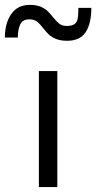

<svg xmlns="http://www.w3.org/2000/svg" viewBox="-80 -763 393 783"><path d="M78.6 -473.1H153.8V0H78.6ZM96.2 -647.9Q82 -666.5 70.3 -675.3Q58.6 -684.1 39.1 -684.1Q12.2 -684.1 2.4 -663.3Q-7.3 -642.6 -7.3 -609.9H-60.1Q-60.1 -668 -34.2 -705.6Q-8.3 -743.2 42 -743.2Q66.9 -743.2 84.5 -736.1Q102.1 -729 113 -718.8Q124 -708.5 136.7 -692.4Q151.4 -674.3 162.6 -665.8Q173.8 -657.2 191.4 -657.2Q213.4 -657.2 223.6 -664.6Q233.9 -671.9 236.8 -686.5Q239.7 -701.2 239.7 -731H292.5Q292.5 -667 269.3 -631.8Q246.1 -596.7 193.8 -596.7Q167 -596.7 148.9 -604Q130.9 -611.3 120.1 -621.3Q109.4 -631.3 96.2 -647.9Z"/></svg>

Font: Glacial Indifference
Style: Regular
Weight: 400
Designer: Alfredo Marco Pradil
Foundry: Alfredo Marco Pradil
Version: Version 1.312